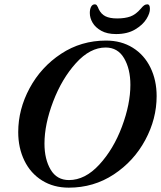

<svg xmlns="http://www.w3.org/2000/svg" viewBox="-20 -851 742 885"><path d="M64 -242Q64 -347 116.5 -444.5Q169 -542 261.5 -603Q354 -664 469 -664Q539 -664 592 -631Q645 -598 673.5 -539.5Q702 -481 702 -408Q702 -303 649.5 -205.5Q597 -108 504.5 -47Q412 14 297 14Q227 14 174 -19Q121 -52 92.5 -110.5Q64 -169 64 -242ZM581 -460Q581 -533 552 -582.5Q523 -632 467 -632Q395 -632 330 -560Q265 -488 225 -383Q185 -278 185 -189Q185 -117 213.5 -69Q242 -21 298 -21Q372 -21 437.5 -92Q503 -163 542 -267Q581 -371 581 -460ZM394 -791Q394 -809 400 -820Q406 -831 417 -831Q423 -831 426 -827Q429 -823 431.5 -817.5Q434 -812 435 -809Q446 -786 466 -776Q486 -766 520 -766Q556 -766 581 -775Q606 -784 629 -811Q638 -822 644.5 -826.5Q651 -831 659 -831Q671 -831 671 -811Q672 -791 655 -763.5Q638 -736 602.5 -715Q567 -694 515 -694Q474 -694 447 -709Q420 -724 407 -746Q394 -768 394 -791Z"/></svg>

Font: EB Garamond SemiBold
Style: Italic
Weight: 600
Italic angle: -17.2°
Designer: Georg Duffner and Octavio Pardo
Foundry: Georg Duffner
Version: Version 1.000